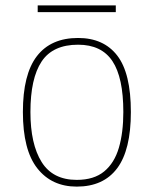

<svg xmlns="http://www.w3.org/2000/svg" viewBox="-20 -683 571 713"><path d="M265 10Q172 10 118.5 -58Q65 -126 65 -267Q65 -407 117 -474.5Q169 -542 270 -542Q365 -542 415.5 -476.5Q466 -411 466 -267Q466 -126 415 -58Q364 10 265 10ZM265 -15Q329 -15 367 -46.5Q405 -78 421.5 -134.5Q438 -191 438 -267Q438 -395 397.5 -456Q357 -517 270 -517Q176 -517 134.5 -454.5Q93 -392 93 -267Q93 -148 134.5 -81.5Q176 -15 265 -15ZM120 -638V-663H410V-638Z"/></svg>

Font: Noto Serif Ethiopic Thin
Style: Regular
Weight: 250
Version: Version 2.102